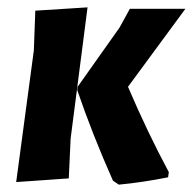

<svg xmlns="http://www.w3.org/2000/svg" viewBox="-20 -491 524 522"><path d="M24 4 72 -354 76 -462 218 -471 172 -114 167 -6ZM484 -467 328 -255Q381 -131 439 -23L437 -9Q367 5 303 11L287 0Q231 -126 190 -246L191 -255L305 -416L333 -467Z"/></svg>

Font: Alegreya Sans ExtraBold
Style: Italic
Weight: 800
Italic angle: -7°
Designer: Juan Pablo del Peral
Foundry: Huerta Tipografica
Version: Version 2.007